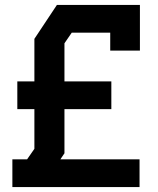

<svg xmlns="http://www.w3.org/2000/svg" viewBox="-20 -756 640 776"><path d="M210 -736 119 -599V-427H50V-315H119V-154.5L89.5 -112H30V0H544V-112H224L240.5 -136.5V-315H430V-427H240.5V-581L270 -624H425.5V-551.5H545.5V-736Z"/></svg>

Font: Kode
Style: Regular
Weight: 400
Monospace: yes
Designer: Isa Ozler
Foundry: Kadena LLC
Version: Version 1.000;gftools[0.9.28]